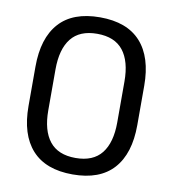

<svg xmlns="http://www.w3.org/2000/svg" viewBox="-76 -718 719 798"><g transform="rotate(10 283.0 -319.5)"><path d="M283 12Q169 12 111.2 -52Q53.5 -116 53.5 -236.5V-402.5Q53.5 -523 111 -587Q168.5 -651 283 -651Q397 -651 454.8 -587Q512.5 -523 512.5 -402.5V-236.5Q512.5 -116 454.8 -52Q397 12 283 12ZM283 -57.5Q357 -57.5 392.8 -102.8Q428.5 -148 428.5 -233V-405.5Q428.5 -491 392.8 -536.2Q357 -581.5 283 -581.5Q209 -581.5 173.2 -536.2Q137.5 -491 137.5 -405.5V-233Q137.5 -148 173.2 -102.8Q209 -57.5 283 -57.5Z"/></g></svg>

Font: Anek Latin
Style: Regular
Weight: 400
Designer: Yesha Goshar
Foundry: Ek Type
Version: Version 1.003